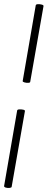

<svg xmlns="http://www.w3.org/2000/svg" viewBox="-23 -757 233 940"><path d="M125 -357Q125 -352 115.5 -351.5Q106 -351 97 -353.5Q88 -356 88 -360L152 -731Q153 -736 162.5 -736.5Q172 -737 181.5 -734.5Q191 -732 190 -727ZM34 158Q33 162 23.5 163Q14 164 5.5 161.5Q-3 159 -3 154L61 -216Q62 -221 71.5 -221.5Q81 -222 90.5 -220Q100 -218 99 -213Z"/></svg>

Font: Cormorant Medium
Style: Italic
Weight: 500
Italic angle: -10°
Designer: Christian Thalmann (Catharsis Fonts)
Foundry: Catharsis Fonts
Version: Version 4.000